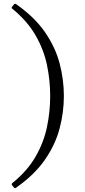

<svg xmlns="http://www.w3.org/2000/svg" viewBox="-20 -859 447 1010"><path d="M53 127 44 116Q39 109 45 104Q123 41 166.5 -34Q210 -109 227 -190.5Q244 -272 244 -354Q244 -436 227 -517.5Q210 -599 166.5 -674Q123 -749 45 -813Q38 -818 44 -824L53 -835Q58 -842 65 -837Q162 -769 216.5 -690Q271 -611 293.5 -526Q316 -441 316 -354Q316 -268 293.5 -183Q271 -98 216.5 -19Q162 60 65 128Q59 134 53 127Z"/></svg>

Font: Hahmlet Light
Style: Regular
Weight: 300
Designer: Minjoo Ham & Mark Frömberg
Foundry: hypertype
Version: Version 1.002